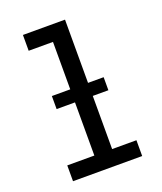

<svg xmlns="http://www.w3.org/2000/svg" viewBox="-136 -824 772 913"><g transform="rotate(-20 250.0 -367.5)"><path d="M75 0V-80H212V-655H89V-735H302V-80H425V0ZM381 -349H119V-415H381Z"/></g></svg>

Font: Iosevka Curly Slab Medium
Style: Regular
Weight: 500
Monospace: yes
Designer: Belleve Invis
Foundry: Belleve Invis
Version: Version 22.1.2; ttfautohint (v1.8.4)